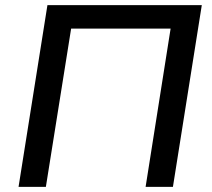

<svg xmlns="http://www.w3.org/2000/svg" viewBox="-20 -725 821 745"><path d="M52 0 164 -705H763L651 0H545L642 -614H256L158 0Z"/></svg>

Font: Nunito Sans 10pt SemiBold
Style: Italic
Weight: 600
Italic angle: -9°
Designer: Vernon Adams
Foundry: Vernon Adams
Version: Version 3.101;gftools[0.9.27]